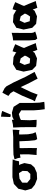

<svg xmlns="http://www.w3.org/2000/svg" viewBox="1488 -2260 942 3959"><g transform="rotate(-90 1959.5 -281.0)"><path d="M415 -286.1 410.2 -186.5 352.5 -127 248 -127.9 170.9 -191.4 172.9 -295.9 252.9 -349.6 344.7 -359.4H370.1ZM652.3 -491.2 481.4 -496.1H285.2L146.5 -466.8L46.9 -375L11.7 -229.5L49.8 -98.6L130.9 -33.2L248 12.7L376 5.9L486.3 -42L549.8 -113.3L576.2 -250L545.9 -339.8L532.2 -358.4L612.3 -359.4L628.9 -434.6Z M651.4 -453.1 676.8 -388.7 687.5 -330.1 754.9 -341.8 756.8 -166 742.2 2 826.2 2.9 884.8 9.8 886.7 -146.5 883.8 -318.4 885.7 -348.6H901.4L1025.4 -353.5L1034.2 -155.3L1046.9 -29.3L1069.3 14.6L1149.4 0L1212.9 -17.6L1187.5 -75.2L1169.9 -174.8L1166 -301.8V-357.4L1214.8 -358.4L1256.8 -350.6L1262.7 -429.7L1264.6 -490.2L1112.3 -479.5H926.8L750 -474.6Z M1308.6 -480.5 1315.4 -322.3 1317.4 -150.4V-5.9L1375 1L1467.8 2.9L1459 -143.6L1464.8 -321.3L1502 -339.8L1585.9 -364.3L1663.1 -315.4V-59.6L1671.9 59.6L1686.5 169.9L1793.9 165L1838.9 160.2L1822.3 62.5L1815.4 -94.7L1816.4 -345.7L1735.4 -472.7L1616.2 -506.8L1531.2 -498L1467.8 -467.8L1468.8 -507.8L1376 -487.3ZM1533.2 -732.4 1529.3 -633.8 1525.4 -539.1 1575.2 -529.3 1597.7 -580.1 1650.4 -708 1597.7 -721.7Z M2028.3 -704.1 1998 -649.4 1960.9 -579.1 2016.6 -537.1 2056.6 -474.6 1965.8 -295.9 1875 -77.1 1849.6 -33.2 1917 -9.8 1988.3 23.4 2038.1 -108.4 2108.4 -256.8 2142.6 -325.2 2228.5 -145.5 2290 -29.3 2316.4 23.4 2383.8 -6.8 2456.1 -40 2357.4 -219.7 2238.3 -473.6 2160.2 -618.2 2120.1 -657.2Z M2880.9 -493.2 2856.4 -413.1 2845.7 -426.8 2762.7 -473.6 2615.2 -485.4 2498 -415 2461.9 -265.6 2498 -87.9 2580.1 -7.8 2735.4 10.7 2850.6 -40 2874 -78.1 2911.1 17.6 2989.3 -2.9 3049.8 -14.6 2991.2 -160.2 2949.2 -256.8 2962.9 -296.9 3027.3 -438.5 2941.4 -474.6ZM2773.4 -267.6 2792 -239.3 2773.4 -195.3 2730.5 -131.8 2633.8 -139.6 2600.6 -247.1 2648.4 -347.7 2736.3 -325.2Z M3105.5 -481.4V-285.2V-150.4L3114.3 -26.4L3142.6 15.6L3209 0L3288.1 -26.4L3265.6 -66.4L3258.8 -110.4V-244.1L3261.7 -511.7L3172.9 -490.2Z M3748 -493.2 3723.6 -413.1 3712.9 -426.8 3629.9 -473.6 3482.4 -485.4 3365.2 -415 3329.1 -265.6 3365.2 -87.9 3447.3 -7.8 3602.5 10.7 3717.8 -40 3741.2 -78.1 3778.3 17.6 3856.4 -2.9 3917 -14.6 3858.4 -160.2 3816.4 -256.8 3830.1 -296.9 3894.5 -438.5 3808.6 -474.6ZM3640.6 -267.6 3659.2 -239.3 3640.6 -195.3 3597.7 -131.8 3501 -139.6 3467.8 -247.1 3515.6 -347.7 3603.5 -325.2Z"/></g></svg>

Font: MaokenAssortedSans-Lite
Style: Lite
Weight: 400
Version: Version 1.400